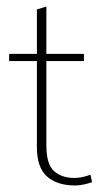

<svg xmlns="http://www.w3.org/2000/svg" viewBox="-20 -558 314 588"><path d="M210 10Q155 10 124 -17.5Q93 -45 93 -107V-371H8V-393H93V-529L122 -538V-393H237V-371H122V-113Q122 -55 145.5 -34Q169 -13 208 -13Q220 -13 233.5 -16Q247 -19 257 -23L262 0Q250 4 236.5 7Q223 10 210 10Z"/></svg>

Font: Rokkitt Thin
Style: Regular
Weight: 250
Version: Version 3.103